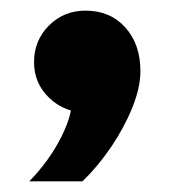

<svg xmlns="http://www.w3.org/2000/svg" viewBox="-20 -203 328 361"><path d="M135 138H35Q73 99 95.5 54Q118 9 115 -22L145 9Q102 9 73 -18.5Q44 -46 44 -86Q44 -127 72 -155Q100 -183 141 -183Q187 -183 215.5 -151.5Q244 -120 244 -69Q244 -38 228.5 0Q213 38 188.5 74Q164 110 135 138Z"/></svg>

Font: Wix Madefor Display ExtraBold
Style: Regular
Weight: 800
Designer: Dalton Maag Ltd
Foundry: Dalton Maag Ltd
Version: Version 3.100